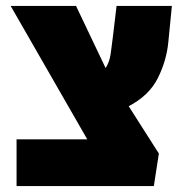

<svg xmlns="http://www.w3.org/2000/svg" viewBox="-20 -629 626 649"><path d="M36 0V-158H275L16 -609H237L337 -399Q350 -419 354 -446.5Q358 -474 361 -500L374 -609H561L549 -487Q543 -424 513.5 -365Q484 -306 415 -270L517 -110L500 0Z"/></svg>

Font: Noto Sans Hebrew SemiCondensed Black
Style: Regular
Weight: 900
Width: 4
Designer: Ben Nathan
Foundry: Google LLC
Version: Version 3.001; ttfautohint (v1.8.4.7-5d5b)